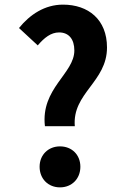

<svg xmlns="http://www.w3.org/2000/svg" viewBox="-20 -797 540 829"><path d="M174 -252H303C291 -395 442 -443 442 -592C442 -713 361 -777 252 -777C173 -777 109 -734 62 -676L143 -601C171 -634 200 -657 235 -657C277 -657 301 -628 301 -579C301 -479 155 -415 174 -252ZM239 12C290 12 327 -25 327 -77C327 -129 290 -165 239 -165C189 -165 151 -129 151 -77C151 -25 188 12 239 12Z"/></svg>

Font: Noto Sans Mono CJK SC
Style: Bold
Weight: 700
Designer: Ryoko NISHIZUKA 西塚涼子 (kana, bopomofo & ideographs); Paul D. Hunt (Latin, Greek & Cyrillic); Sandoll Communications 산돌커뮤니
Foundry: Adobe
Version: Version 2.004;hotconv 1.0.118;makeotfexe 2.5.65603